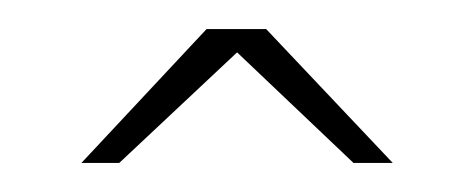

<svg xmlns="http://www.w3.org/2000/svg" viewBox="-20 -760 325 132"><path d="M36 -648 122 -740H163L250 -648H223L143 -724L62 -648Z"/></svg>

Font: Smooch Sans Thin Light
Style: Regular
Weight: 300
Version: Version 1.010